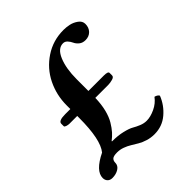

<svg xmlns="http://www.w3.org/2000/svg" viewBox="-175 -731 865 865"><g transform="rotate(-45 257.5 -299.0)"><path d="M84 -294.9Q76.2 -294.9 67.1 -297.9Q58.1 -300.8 58.1 -305.2V-320.8Q58.1 -338.9 101.1 -338.9H133.8V-361.8Q133.8 -427.7 161.9 -484.6Q189.9 -541.5 243.4 -577.1Q296.9 -612.8 363.8 -612.8Q381.3 -612.8 400.1 -608.9Q418.9 -605 436 -592.8Q453.1 -580.6 453.1 -562Q453.1 -539.1 439 -524.4Q424.8 -509.8 401.9 -509.8Q383.8 -509.8 371.8 -519.5Q359.9 -529.3 354.7 -540.8Q349.6 -552.2 340.8 -562Q332 -571.8 319.8 -571.8Q286.6 -571.8 267.8 -526.6Q249 -481.4 249 -413.1V-338.9H347.2Q374 -338.9 374 -329.1V-313Q374 -303.2 359.1 -299.1Q344.2 -294.9 330.1 -294.9H249Q248 -254.9 240 -222.7Q231.9 -190.4 218.5 -168.2Q205.1 -146 192.4 -131.8Q179.7 -117.7 163.1 -105L164.1 -103Q201.7 -103 230.7 -95.9Q259.8 -88.9 273.9 -80.6Q288.1 -72.3 305.4 -65.2Q322.8 -58.1 339.8 -58.1Q364.7 -58.1 393.8 -71.8Q422.9 -85.4 440.9 -109.9Q456.1 -106.4 461.9 -96.2Q444.8 -52.2 408.2 -21.2Q371.6 9.8 321.8 9.8Q298.8 9.8 278.3 3.4Q257.8 -2.9 242.4 -12Q227.1 -21 212.4 -30Q197.8 -39.1 180.4 -45.4Q163.1 -51.8 145 -51.8Q121.1 -51.8 113.5 -44.4Q106 -37.1 106 -24.9Q106 -6.3 88.9 4.4Q71.8 15.1 48.8 15.1Q33.7 15.1 25.4 6.3Q17.1 -2.4 17.1 -16.1Q17.1 -60.5 96.2 -99.1Q133.8 -144.5 133.8 -283.2V-294.9Z"/></g></svg>

Font: Common Serif SemiBold
Style: Regular
Weight: 600
Designer: Philipp H. Poll, Khaled Hosny
Foundry: Stefan Peev, Context Ltd.
Version: Version 1.026